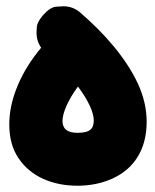

<svg xmlns="http://www.w3.org/2000/svg" viewBox="-20 -510 489 606"><path d="M9.3 -118.2C9.3 -74.7 19 -38.6 39.1 -9.8C78.1 48.3 147 76.2 224.6 76.2C264.2 76.2 300.3 68.8 333.5 54.2C399.4 24.9 442.9 -34.2 442.9 -125.5C442.9 -166 433.6 -206.1 415 -246.6C377.4 -326.7 311 -403.3 233.4 -470.2C218.3 -483.4 200.2 -490.2 180.2 -490.2C177.7 -490.2 169.9 -489.7 157.2 -488.8C144 -487.8 130.4 -478.5 115.2 -461.4C103 -446.8 96.7 -434.6 96.2 -424.3C95.7 -414.1 95.2 -408.2 95.2 -406.7C95.2 -389.6 100.1 -373.5 109.9 -359.4C48.8 -286.6 9.3 -199.7 9.3 -118.2ZM177.2 -128.9C177.2 -152.3 194.3 -194.3 226.1 -236.8C259.3 -192.4 275.9 -154.8 275.9 -129.9C275.9 -104.5 265.1 -90.8 224.6 -90.8C189.5 -90.8 177.2 -106 177.2 -128.9Z"/></svg>

Font: Mikhak Black
Style: Regular
Weight: 900
Designer: Amin Abedi
Version: Version 3.2